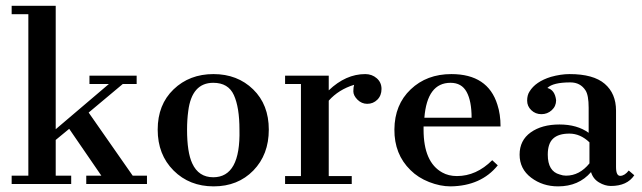

<svg xmlns="http://www.w3.org/2000/svg" viewBox="-20 -644 2247 672"><path d="M20.8 -29.2H79.2V-594.4H20.8V-623.6H175V-191.7L361.1 -350H293.1V-379.2H458.3V-350H409.7L290.3 -250L444.4 -29.2H494.4V0H281.9V-29.2H334.7L222.2 -193.1L175 -154.2V-29.2H229.2V0H20.8Z M531.9 -190.3Q531.9 -277.8 587.5 -331.2Q643.1 -384.7 727.1 -384.7Q811.1 -384.7 866 -331.2Q920.8 -277.8 920.8 -190.3Q920.8 -102.8 866.7 -47.2Q812.5 8.3 727.8 8.3Q643.1 8.3 587.5 -47.2Q531.9 -102.8 531.9 -190.3ZM726.4 -23.6Q822.2 -23.6 818.1 -190.3Q818.1 -268.1 798.6 -311.1Q779.2 -354.2 726.4 -354.2Q651.4 -354.2 638.9 -255.6Q634.7 -225 634.7 -190.3Q634.7 -111.1 652.8 -72.2Q675 -23.6 726.4 -23.6Z M1130.6 -327.8Q1190.3 -384.7 1258.3 -384.7Q1281.9 -384.7 1298.6 -370.1Q1315.3 -355.6 1315.3 -332.6Q1315.3 -309.7 1300.7 -295.1Q1286.1 -280.6 1265.3 -280.6Q1245.8 -280.6 1231.2 -295.1Q1216.7 -309.7 1216.7 -324.3Q1216.7 -338.9 1219.4 -347.2Q1165.3 -330.6 1130.6 -291.7V-27.8H1211.1V0H977.8V-27.8H1033.3V-350H977.8V-379.2H1130.6Z M1722.2 -65.3Q1663.9 6.9 1556.9 8.3Q1520.8 8.3 1481.9 -6.9Q1443.1 -22.2 1416.7 -48.6Q1359.7 -104.2 1360.4 -191Q1361.1 -277.8 1417.4 -331.2Q1473.6 -384.7 1559.7 -384.7Q1687.5 -384.7 1720.8 -277.8Q1731.9 -244.4 1731.9 -201.4H1462.5V-190.3Q1462.5 -76.4 1527.8 -40.3Q1550 -27.8 1579.2 -27.8Q1647.2 -27.8 1702.8 -83.3ZM1630.6 -231.9Q1630.6 -290.3 1613.2 -322.2Q1595.8 -354.2 1556.9 -354.2Q1475 -354.2 1465.3 -231.9Z M1895.8 -336.1Q1922.2 -329.2 1926.4 -293.1Q1926.4 -272.2 1911.1 -258.3Q1895.8 -244.4 1875 -244.4Q1854.2 -244.4 1839.6 -258.3Q1825 -272.2 1825 -291.7Q1825 -311.1 1833.3 -323.6Q1854.2 -358.3 1908.3 -375Q1943.1 -384.7 1973.6 -384.7Q2056.9 -384.7 2096.5 -350.7Q2136.1 -316.7 2136.1 -256.9V-59.7Q2136.1 -27.8 2151.4 -28.5Q2166.7 -29.2 2180.6 -47.2L2200 -30.6Q2175 6.9 2118.1 6.9Q2097.2 6.9 2076.4 -5.6Q2055.6 -18.1 2048.6 -41.7Q2005.6 8.3 1933.3 8.3Q1879.2 8.3 1838.9 -22.2Q1798.6 -52.8 1798.6 -102.8Q1798.6 -152.8 1837.5 -180.6Q1876.4 -208.3 1938.2 -208.3Q2000 -208.3 2040.3 -179.2V-266.7Q2040.3 -311.1 2029.2 -327.8Q2011.1 -355.6 1976.4 -355.6Q1915.3 -355.6 1895.8 -336.1ZM1961.1 -29.2Q2008.3 -29.2 2043.1 -72.2V-145.8Q2011.1 -176.4 1972.9 -176.4Q1934.7 -176.4 1916 -159Q1897.2 -141.7 1897.2 -102.8Q1897.2 -44.4 1938.9 -33.3Q1950 -29.2 1961.1 -29.2Z"/></svg>

Font: Sree Krushnadevaraya
Style: Regular
Weight: 400
Designer: Purushoth Kumar Guthula
Foundry: Andhrapradesh Society for Knowledge Networks
Version: Version 1.0.5; ttfautohint (v1.2.42-39fb)